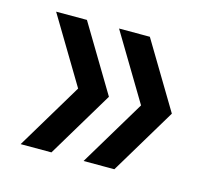

<svg xmlns="http://www.w3.org/2000/svg" viewBox="-68 -550 618 560"><g transform="rotate(15 241.0 -270.0)"><path d="M37 -470H130L250 -270L130 -70H37L157 -270ZM227 -470H320L440 -270L320 -70H227L347 -270Z"/></g></svg>

Font: MedMera Sans Display
Style: Regular
Weight: 500
Designer: Kasper Nordkvist
Foundry: UNCUT.wtf
Version: Version 1.300